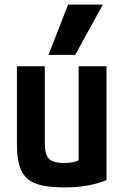

<svg xmlns="http://www.w3.org/2000/svg" viewBox="-20 -810 540 840"><path d="M260 10Q181 10 136 -7Q91 -24 72.5 -65.5Q54 -107 54 -180V-520H176V-187Q176 -152 183.5 -132.5Q191 -113 210 -105Q229 -97 261 -97Q280 -97 295 -99.5Q310 -102 327 -109.5Q344 -117 369 -131L324 -54V-520H446V-22Q407 -6 361.5 2Q316 10 260 10ZM309 -570H192L278 -790H430Z"/></svg>

Font: M PLUS Code Latin SemiBold
Style: Regular
Weight: 600
Designer: Coji Morishita
Foundry: UNDERFOREST DESIGN
Version: Version 1.002; ttfautohint (v1.8.3)